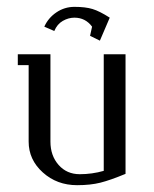

<svg xmlns="http://www.w3.org/2000/svg" viewBox="-20 -543 452 563"><path d="M32.2 -352.1V-383.8H127.9V-127.9Q127.9 -86.4 151.9 -59.3Q175.8 -32.2 213.9 -32.2Q250 -32.2 284.2 -42V-383.8H348.1V-33.2Q303.2 -14.6 274.2 -7.3Q245.1 0 206.1 0Q147 0 105.5 -37.4Q64 -74.7 64 -127.9V-352.1ZM109.9 -464.8Q121.6 -490.7 145.5 -506.8Q169.4 -522.9 198.2 -522.9Q230.5 -522.9 251.2 -516.6Q272 -510.3 301.8 -491.2L272.9 -423.8L244.1 -438L250 -464.8Q230.5 -491.2 198.2 -491.2Q180.7 -491.2 164.1 -481.7Q147.5 -472.2 139.2 -452.1Z"/></svg>

Font: Gawaa
Style: Regular
Weight: 400
Designer: T. Christopher White
Version: Version 1.0